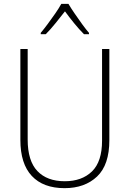

<svg xmlns="http://www.w3.org/2000/svg" viewBox="-20 -969 674 999"><path d="M549 -240Q549 -111 485 -50.5Q421 10 316 10Q205 10 145.5 -53.5Q86 -117 86 -241V-714H124V-243Q124 -132 174.5 -79Q225 -26 317 -26Q406 -26 458.5 -77Q511 -128 511 -237V-714H549ZM336 -949Q349 -927 368.5 -898.5Q388 -870 408 -842.5Q428 -815 443 -798V-791H417Q392 -816 365.5 -848.5Q339 -881 318 -910Q296 -882 269.5 -849Q243 -816 218 -791H192V-798Q208 -817 228.5 -844.5Q249 -872 268 -899.5Q287 -927 299 -949Z"/></svg>

Font: Noto Sans Khmer SemiCondensed ExtraLight
Style: Regular
Weight: 200
Width: 4
Designer: Danh Hong and the Monotype Design Team
Foundry: Monotype Imaging Inc.
Version: Version 2.004; ttfautohint (v1.8.4.7-5d5b)